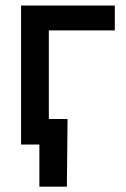

<svg xmlns="http://www.w3.org/2000/svg" viewBox="-20 -536 469 712"><path d="M405.8 -423.3V-515.6H58.1V0H126V156.2H228L230.5 -94.7H161.1V-423.3Z"/></svg>

Font: Inteeer Medium
Style: Regular
Weight: 500
Designer: Rasmus Andersson
Foundry: rsms
Version: Version 4.001;Glyphs 3.4 (3402)